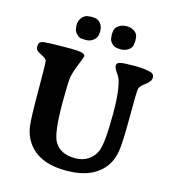

<svg xmlns="http://www.w3.org/2000/svg" viewBox="-126 -965 985 1088"><g transform="rotate(15 366.5 -421.5)"><path d="M279.3 -726.1H267.6Q261.7 -727.5 250.7 -727.5Q239.7 -727.5 223.6 -743.7Q207.5 -759.8 207.5 -777.3L206.1 -788.6V-797.9Q206.1 -821.8 222.4 -840.8Q238.8 -859.9 261.7 -859.9L275.4 -861.3H280.3L282.7 -860.8H287.1Q293.9 -859.4 295.9 -859.4Q313.5 -859.4 328.9 -841.6Q344.2 -823.7 344.2 -798.3V-789.1Q344.2 -759.3 324.7 -742.7Q305.2 -726.1 279.3 -726.1ZM480 -861.3H487.3Q510.3 -861.3 530.5 -846.9Q550.8 -832.5 550.8 -800.3V-788.6Q549.3 -782.7 549.3 -777.8Q549.3 -754.9 529.1 -740.5Q508.8 -726.1 485.8 -726.1H476.1L474.1 -726.6H469.2Q462.4 -728 460.4 -728Q445.3 -728 429.9 -743.4Q414.6 -758.8 414.6 -775.9L412.6 -791.5V-798.3Q414.1 -805.7 414.1 -809.6Q414.1 -832 434.6 -846.7Q455.1 -861.3 480 -861.3ZM22.5 -611.3V-627.4Q22.5 -643.6 40 -650.1Q57.6 -656.7 214.8 -656.7Q293.9 -656.7 293.9 -634.8Q293.9 -629.4 273.7 -580.1Q253.4 -530.8 248 -498.8Q242.7 -466.8 242.7 -348.6Q242.7 -171.9 270.5 -123Q305.2 -63 393.1 -63Q436.5 -63 468 -83.7Q499.5 -104.5 514.6 -138.2Q536.1 -186 536.1 -363Q536.1 -540 501.5 -585.4Q479.5 -614.3 479.5 -630.4Q479.5 -646.5 500.7 -651.1Q522 -655.8 582.5 -655.8Q643.1 -655.8 679.7 -645.5Q700.7 -639.6 700.7 -617.7Q700.7 -595.7 670.2 -573.5Q639.6 -551.3 635.7 -534.9Q631.8 -518.6 631.8 -367.4Q631.8 -216.3 623 -165.8Q614.3 -115.2 591.3 -81.5Q523.4 18.1 361.3 18.1Q199.2 18.1 132.8 -81.1Q105.5 -122.1 99.1 -173.3Q92.8 -224.6 92.8 -384Q92.8 -543.5 89.1 -554.9Q85.4 -566.4 54 -581.5Q22.5 -596.7 22.5 -611.3Z"/></g></svg>

Font: Averia Serif Libre RX
Style: Bold
Weight: 700
Version: Version 1.002